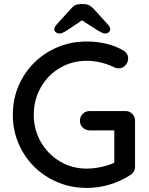

<svg xmlns="http://www.w3.org/2000/svg" viewBox="-20 -914 735 944"><path d="M644 -320V-95Q644 -68 620 -53Q574 -23 519 -6.5Q464 10 406 10Q306 10 222.5 -38Q139 -86 91 -168.5Q43 -251 43 -350Q43 -449 91 -531.5Q139 -614 222.5 -662Q306 -710 406 -710Q456 -710 502.5 -699Q549 -688 586 -666Q598 -659 604 -649Q610 -639 610 -627Q610 -607 596.5 -592.5Q583 -578 564 -578Q549 -578 538 -585Q473 -615 406 -615Q334 -615 274.5 -580Q215 -545 180.5 -484Q146 -423 146 -350Q146 -277 180.5 -216.5Q215 -156 274.5 -120.5Q334 -85 406 -85Q440 -85 477.5 -93Q515 -101 542 -114V-273H421Q401 -273 387 -286.5Q373 -300 373 -320Q373 -341 387 -354.5Q401 -368 421 -368H597Q617 -368 630.5 -354Q644 -340 644 -320ZM522 -770Q522 -762 514.5 -755.5Q507 -749 497 -749Q490 -749 479 -754.5Q468 -760 456 -767L383 -814L313 -767Q301 -759 290.5 -754Q280 -749 272 -749Q262 -749 254.5 -755.5Q247 -762 247 -770Q247 -776 250 -781.5Q253 -787 259 -794L328 -870Q339 -883 350 -888.5Q361 -894 377 -894H391Q407 -894 418.5 -888Q430 -882 441 -870L510 -794Q522 -781 522 -770Z"/></svg>

Font: Quicksand Medium
Style: Regular
Weight: 500
Designer: Andrew Paglinawan
Foundry: Andrew Paglinawan
Version: Version 3.000